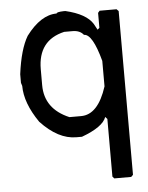

<svg xmlns="http://www.w3.org/2000/svg" viewBox="-50 -542 589 762"><g transform="rotate(-5 244.0 -160.5)"><path d="M231 -500H238.8Q321.8 -480.5 347.2 -438.5L359.9 -415L367.7 -421.9V-481.4L374.5 -489.3H441.9L449.7 -481.4V170.9L441.9 178.7H374.5L367.7 170.9V-58.6L359.9 -67.4Q346.2 -28.3 261.2 2.9H238.8Q166.5 2.9 97.2 -71.3Q42.5 -150.4 42.5 -218.8L38.6 -231.4V-265.6Q51.3 -364.3 81.5 -415Q140.1 -493.2 203.6 -493.2Q203.6 -499 231 -500ZM121.6 -278.3V-214.8Q121.6 -120.1 218.3 -79.1H265.1Q332.5 -79.1 367.7 -188.5V-290Q338.4 -399.4 304.2 -399.4Q289.6 -418 260.3 -418Q258.8 -418 257.3 -418H227.1Q121.6 -393.6 121.6 -278.3Z"/></g></svg>

Font: LaylaThuluth
Style: Regular
Weight: 400
Version: Version 2.0